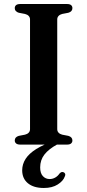

<svg xmlns="http://www.w3.org/2000/svg" viewBox="-20 -720 434 956"><path d="M255 -20 266 -1.5Q222.5 22 201.2 49.5Q180 77 180 113.5Q180 142.5 193.5 157Q207 171.5 227 171.5Q242 171.5 254.8 164.2Q267.5 157 276 144.5Q280.5 139.5 284.8 137.5Q289 135.5 294.5 137Q300 138 303.5 143.8Q307 149.5 302.5 159Q295 181 267.5 198.5Q240 216 198.5 216Q147.5 216 119 192.5Q90.5 169 90.5 128Q90.5 97.5 107.5 71Q124.5 44.5 160.8 21.8Q197 -1 255 -20ZM265 -77Q265 -66.5 271.5 -59.5Q278 -52.5 289.5 -49.5L320.5 -43.5Q340.5 -37.5 340.5 -20.5Q340.5 -11.5 334 -5.8Q327.5 0 313.5 0H81Q67 0 60.2 -5.8Q53.5 -11.5 53.5 -20.5Q53.5 -37.5 73.5 -43.5L104.5 -49.5Q116.5 -52.5 123 -59.5Q129.5 -66.5 129.5 -77V-623Q129.5 -633.5 123 -640.5Q116.5 -647.5 104.5 -650.5L73.5 -656.5Q53.5 -662.5 53.5 -679.5Q53.5 -689 60.2 -694.5Q67 -700 81 -700H313.5Q327.5 -700 334 -694.5Q340.5 -689 340.5 -679.5Q340.5 -662.5 320.5 -656.5L289.5 -650.5Q278 -647.5 271.5 -640.5Q265 -633.5 265 -623Z"/></svg>

Font: Fraunces Medium
Style: Regular
Weight: 500
Version: Version 1.000;[b76b70a41]